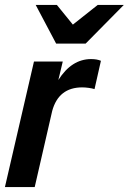

<svg xmlns="http://www.w3.org/2000/svg" viewBox="-20 -760 523 780"><path d="M0 0 118 -510H235L217 -435Q271 -520 350 -520Q374 -520 390 -513L364 -398Q355 -401 340.5 -403Q326 -405 314 -405Q218 -405 192 -309L121 0ZM208 -583 125 -740H211L276 -660L377 -740H483L328 -583Z"/></svg>

Font: Instrument Sans SemiCondensed SemiBold Italic
Style: Regular
Weight: 600
Width: 4
Italic angle: -13°
Designer: Rodrigo Fuenzalida
Foundry: fragTYPE
Version: Version 1.000; ttfautohint (v1.8.4.7-5d5b);gftools[0.9.28]